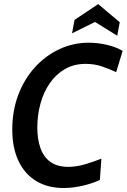

<svg xmlns="http://www.w3.org/2000/svg" viewBox="-20 -928 634 962"><path d="M298.5 14Q219.5 14 161.8 -20.8Q104 -55.5 72.8 -121.2Q41.5 -187 41.5 -279Q41.5 -372.5 71.2 -451.8Q101 -531 154 -589.8Q207 -648.5 276.5 -681.2Q346 -714 425 -714Q470.5 -714 516.8 -703Q563 -692 594.5 -673L562 -566.5Q532.5 -580.5 493.8 -594.2Q455 -608 409 -608Q350.5 -608 305.5 -582Q260.5 -556 229.5 -511.2Q198.5 -466.5 182.8 -409.2Q167 -352 167 -288.5Q167 -231 182.5 -186.5Q198 -142 232.2 -117Q266.5 -92 322 -92Q363.5 -92 406 -104.8Q448.5 -117.5 488 -133L480.5 -26.5Q443 -8.5 393.2 2.8Q343.5 14 298.5 14ZM567.5 -749 456 -818 341 -761 353.5 -828.5 472 -907.5 580 -816.5Z"/></svg>

Font: Cabin SemiCondensedSemiBold
Style: Italic
Weight: 600
Width: 4
Italic angle: -10°
Designer: Pablo Impallari
Foundry: Pablo Impallari. http://www.impallari.com Igino Marini. http://www.ikern.com
Version: Version 3.001